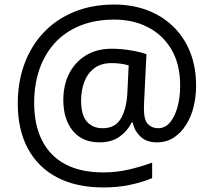

<svg xmlns="http://www.w3.org/2000/svg" viewBox="-20 -734 939 843"><path d="M841 -357Q841 -311 830.5 -267Q820 -223 798 -187.5Q776 -152 744 -130.5Q712 -109 668 -109Q622 -109 595.5 -135.5Q569 -162 563 -196H558Q540 -159 505 -134Q470 -109 417 -109Q341 -109 299.5 -160Q258 -211 258 -295Q258 -361 284 -411.5Q310 -462 357.5 -491Q405 -520 470 -520Q514 -520 556.5 -512.5Q599 -505 623 -496L613 -293Q612 -275 612 -267.5Q612 -260 612 -257Q612 -205 630.5 -188Q649 -171 674 -171Q705 -171 726.5 -196.5Q748 -222 759.5 -264.5Q771 -307 771 -358Q771 -451 733.5 -515.5Q696 -580 630.5 -614Q565 -648 482 -648Q397 -648 331 -621Q265 -594 220.5 -545Q176 -496 153 -429.5Q130 -363 130 -283Q130 -185 165 -116.5Q200 -48 267.5 -12.5Q335 23 433 23Q494 23 549.5 9.5Q605 -4 648 -20V48Q605 66 551.5 77.5Q498 89 433 89Q315 89 231 45Q147 1 102.5 -81.5Q58 -164 58 -280Q58 -373 87 -452.5Q116 -532 171 -590.5Q226 -649 304.5 -681.5Q383 -714 482 -714Q560 -714 625.5 -689.5Q691 -665 739.5 -618.5Q788 -572 814.5 -506Q841 -440 841 -357ZM336 -293Q336 -229 361.5 -200Q387 -171 430 -171Q486 -171 510.5 -213Q535 -255 539 -322L545 -447Q532 -451 512 -454Q492 -457 471 -457Q422 -457 392 -433Q362 -409 349 -371.5Q336 -334 336 -293Z"/></svg>

Font: ukorean25
Style: Book
Weight: 400
Designer: Jelle Bosma - Monotype Design Team
Foundry: Monotype Imaging Inc.
Version: Version 2.003